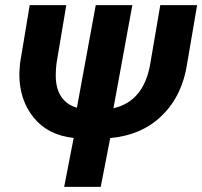

<svg xmlns="http://www.w3.org/2000/svg" viewBox="-20 -731 791 751"><path d="M497.6 -710.9H354.5L280.8 -309.6C228 -324.7 199.7 -367.2 198.2 -429.2C198.2 -432.6 198.2 -436.5 198.2 -439.9C198.2 -454.6 199.2 -469.7 201.2 -484.4L239.3 -710.9H96.2L58.6 -484.9L56.2 -453.6C56.2 -449.2 55.7 -444.3 55.7 -439.9C55.7 -373 74.7 -316.9 111.8 -271C148.9 -225.1 201.2 -198.7 268.1 -191.4L231 0H374L411.1 -190.9C494.6 -198.7 563 -228.5 615.2 -280.8C667.5 -332.5 700.2 -400.4 712.4 -484.9L751 -710.9H606.9L567.9 -482.4C551.3 -384.3 503.4 -325.7 423.8 -307.6Z"/></svg>

Font: Roboto
Style: Bold Italic
Weight: 700
Italic angle: -12°
Designer: Google
Version: Version 2.137; 2017